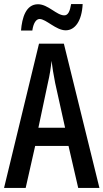

<svg xmlns="http://www.w3.org/2000/svg" viewBox="-20 -930 512 950"><path d="M84 -779H140C145 -816 159 -836 176 -836C208 -836 257 -780 305 -780C351 -780 385 -826 389 -910H332C326 -876 318 -854 298 -854C260 -854 218 -909 168 -909C108 -909 89 -842 84 -779ZM367 0H472L296 -714H173L0 0H107L154 -208H319ZM253 -519 302 -298H170L217 -520C226 -558 232 -597 235 -629C239 -597 245 -559 253 -519Z"/></svg>

Font: Noto Sans Arabic UI XCn Md
Style: Regular
Weight: 500
Width: 2
Designer: Monotype Design Team, Nadine Chahine and Nizar Qandah
Foundry: Monotype Imaging Inc.
Version: Version 2.010